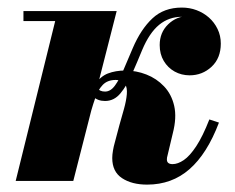

<svg xmlns="http://www.w3.org/2000/svg" viewBox="-20 -490 637 520"><path d="M22.5 0 129.5 -433H43.5V-460H296L178.5 0ZM378.5 10Q337 10 310.5 -7.5Q284 -25 284 -62Q284 -71 286 -82.5Q288 -94 290.5 -102.5L303.5 -151.5Q310 -174 316 -195.8Q322 -217.5 323.5 -235Q325 -252.5 318.5 -263Q312 -273.5 293.5 -273.5Q271 -273.5 258.2 -260Q245.5 -246.5 238.8 -227Q232 -207.5 227 -190H209.5Q220.5 -236 236 -259.5Q251.5 -283 272.2 -291Q293 -299 319 -299Q349 -299 376.5 -288.2Q404 -277.5 424.2 -256.2Q444.5 -235 451.8 -203.2Q459 -171.5 448 -129L433.5 -68Q432 -63.5 432 -58Q432 -45.5 447.5 -45.5Q461.5 -45.5 477.8 -56.5Q494 -67.5 511.5 -94Q529 -120.5 547 -166.5L573 -158Q541 -73.5 493.2 -31.8Q445.5 10 378.5 10ZM264.5 -216.5Q254.5 -216.5 246.5 -219.5Q238.5 -222.5 231 -229L241.5 -254.5Q246.5 -247 251.8 -244.5Q257 -242 264.5 -242Q279.5 -242 291.5 -258.5Q303.5 -275 315 -302Q326.5 -329 339.5 -359.5Q361.5 -411 392.8 -440.2Q424 -469.5 472.5 -469.5Q493.5 -469.5 512.2 -462.5Q531 -455.5 545.8 -442.5Q560.5 -429.5 569.2 -411.5Q578 -393.5 578 -372Q578 -332.5 553 -309.2Q528 -286 493.5 -286Q471.5 -286 453 -296.2Q434.5 -306.5 423.5 -325Q412.5 -343.5 412.5 -368Q412.5 -402 435.5 -424.2Q458.5 -446.5 491 -446.5Q508 -446.5 528 -438Q548 -429.5 562.5 -412.8Q577 -396 577 -372H551Q551 -388.5 544.2 -402Q537.5 -415.5 526.5 -425Q515.5 -434.5 501.5 -439.5Q487.5 -444.5 472.5 -444.5Q437.5 -444.5 411 -422.8Q384.5 -401 365 -354.5Q351.5 -321.5 337.5 -289.8Q323.5 -258 306.2 -237.2Q289 -216.5 264.5 -216.5Z"/></svg>

Font: Bodoni Moda 9pt ExtraBold
Style: Italic
Weight: 800
Italic angle: -13°
Designer: Owen Earl
Foundry: indestructible type
Version: Version 2.004